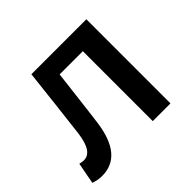

<svg xmlns="http://www.w3.org/2000/svg" viewBox="-138 -713 889 889"><g transform="rotate(-45 306.0 -268.5)"><path d="M65 14C154 14 206 -50 223 -172C236 -268 246 -363 258 -458H410V0H526V-551H166C153 -435 140 -318 126 -203C116 -128 92 -97 56 -97C46 -97 38 -99 30 -101L10 4C27 10 43 14 65 14Z"/></g></svg>

Font: Noto Sans JP Medium
Style: Regular
Weight: 500
Designer: Ryoko NISHIZUKA 西塚涼子 (kana, bopomofo & ideographs); Paul D. Hunt (Latin, Greek & Cyrillic); Sandoll Communications 산돌커뮤니
Foundry: Adobe
Version: Version 2.004;hotconv 1.0.118;makeotfexe 2.5.65603